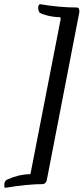

<svg xmlns="http://www.w3.org/2000/svg" viewBox="-33 -773 397 914"><path d="M-8.8 121.1Q-12.7 121.1 -12.7 109.4Q-12.7 86.9 2.9 81.1Q58.6 56.6 105.5 56.6Q113.3 56.6 113.3 48.8L255.9 -682.6Q255.9 -691.4 250 -691.4Q224.6 -691.4 195.8 -698.2Q167 -705.1 157.2 -711.9Q152.3 -714.8 149.9 -725.1Q147.5 -735.4 149.9 -744.1Q152.3 -752.9 158.2 -752.9Q205.1 -745.1 248.5 -741.2Q292 -737.3 332 -737.3Q344.7 -737.3 344.7 -720.7V-714.8L190.4 81.1Q190.4 87.9 184.6 95.7Q178.7 103.5 168.9 103.5Q99.6 103.5 -8.8 121.1Z"/></svg>

Font: Crimson Text SemiBold
Style: Italic
Weight: 600
Italic angle: -11°
Designer: Sebastian Kosch
Foundry: Sebastian Kosch
Version: Version 1.100; ttfautohint (v1.8.4)